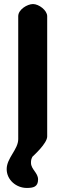

<svg xmlns="http://www.w3.org/2000/svg" viewBox="-20 -727 331 948"><path d="M13 108C13 162 61 201 112 201C144 201 168 196 168 159C168 126 133 109 133 77C133 65 134 59 140 47C146 41 213 -19 213 -53V-647C213 -676 172 -707 143 -707C115 -707 70 -680 70 -647V-40C70 11 13 53 13 108Z"/></svg>

Font: Asimov Print
Style: Regular
Weight: 500
Designer: Google
Version: Version 2.000980: 2014